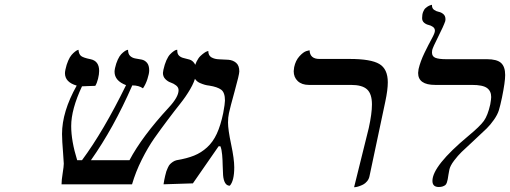

<svg xmlns="http://www.w3.org/2000/svg" viewBox="-20 -766 2120 798"><path d="M793.9 -452.1Q788.6 -426.3 770.5 -395.3Q752.4 -364.3 729 -335Q705.6 -305.7 676.8 -267.3Q647.9 -229 621.3 -191.2Q594.7 -153.3 569.3 -102.5Q543.9 -51.8 528.8 0H235.8Q235.8 -17.6 240.5 -46.1Q245.1 -74.7 245.1 -85.9Q244.1 -103.5 242.2 -129.9Q240.2 -156.2 239 -174.8Q237.8 -193.4 237.8 -209Q237.8 -301.8 298.8 -410.2Q250 -424.3 250 -461.9Q250 -467.3 252 -477.1Q256.3 -497.6 263.4 -513.7Q270.5 -529.8 277.6 -537.8Q284.7 -545.9 291.3 -551Q297.9 -556.2 301.8 -557.6L306.2 -559.1Q307.6 -541 316.9 -533.4Q326.2 -525.9 356 -520Q392.1 -512.7 392.1 -471.2Q392.1 -457.5 387.5 -438.7Q382.8 -419.9 376 -409.2Q361.3 -409.2 344.7 -408.2Q328.1 -407.2 320.8 -407.2Q275.9 -311.5 275.9 -242.2Q275.9 -180.2 300.8 -100.1H320.8Q410.2 -220.7 503.9 -412.1Q456.1 -430.2 456.1 -467.8Q456.1 -473.1 458 -482.9Q462.4 -502.9 469.5 -518.1Q476.6 -533.2 483.6 -540.5Q490.7 -547.9 497.3 -552.5Q503.9 -557.1 507.8 -558.1L512.2 -559.1Q512.2 -541.5 521.2 -533.2Q530.3 -524.9 543.2 -522.9Q556.2 -521 569.1 -518.3Q582 -515.6 591.1 -504.9Q600.1 -494.1 600.1 -473.1Q600.1 -460.4 592.8 -437.7Q585.4 -415 574.2 -398.9Q557.1 -411.1 529.8 -411.1Q452.1 -233.4 357.9 -100.1H518.1Q570.3 -198.7 681.2 -318.8Q722.2 -362.8 722.2 -391.1Q722.2 -402.8 711.9 -410.9Q701.7 -418.9 689.7 -422.9Q677.7 -426.8 667.5 -437Q657.2 -447.3 657.2 -462.9Q657.2 -466.3 659.2 -476.1Q664.1 -498.5 671.6 -515.4Q679.2 -532.2 686.8 -540Q694.3 -547.9 701.2 -552.7Q708 -557.6 712.4 -558.6L716.8 -559.1V-555.2Q716.8 -541 724.9 -533.9Q732.9 -526.9 744.6 -524.4Q756.3 -522 768.1 -518.3Q779.8 -514.6 787.8 -503.2Q795.9 -491.7 795.9 -471.2Q795.9 -465.8 793.9 -452.1Z M931.6 -295.9Q927.7 -278.3 927.7 -256.8Q927.7 -227.1 940.7 -166Q953.6 -105 953.6 -70.8Q953.6 -14.6 935.1 5.9Q922.4 5.9 915.5 -6.1Q908.7 -18.1 907.2 -38.1Q905.8 -58.1 905.5 -79.1Q905.3 -100.1 903.3 -122.6Q901.4 -145 896 -158.2H888.7L781.7 -3.9L659.7 0Q662.1 -14.6 662.8 -18.3Q663.6 -22 666.5 -35.4Q669.4 -48.8 671.4 -54Q673.3 -59.1 677.7 -69.1Q682.1 -79.1 686.8 -83.7Q691.4 -88.4 698.5 -93.3Q705.6 -98.1 713.9 -100.1Q757.3 -107.4 786.9 -119.4Q816.4 -131.3 840.8 -153.6Q865.2 -175.8 881.1 -210.2Q897 -244.6 907.7 -295.9Q915 -335.4 915 -348.1Q915 -381.3 899.4 -393.1Q883.8 -404.8 849.6 -410.2Q840.3 -411.1 831.5 -413.6Q822.8 -416 810.8 -421.1Q798.8 -426.3 791.3 -437Q783.7 -447.8 783.7 -461.9Q783.7 -466.3 785.6 -476.1Q789.6 -495.1 797.1 -510.3Q804.7 -525.4 813 -533.2Q821.3 -541 828.6 -546.1Q835.9 -551.3 840.8 -552.7L845.7 -554.2Q845.7 -535.2 858.9 -527.6Q872.1 -520 891.1 -519.5Q910.2 -519 929.2 -517.6Q948.2 -516.1 961.4 -504.9Q974.6 -493.7 974.6 -469.2Q974.6 -456.5 955.3 -387Q936 -317.4 931.6 -295.9Z M1451.7 12.2 1512.7 -233.9Q1525.9 -293.9 1525.9 -332Q1525.9 -376 1505.6 -394.5Q1485.4 -413.1 1439 -413.1H1263.7Q1234.4 -413.1 1217.5 -429Q1200.7 -444.8 1200.7 -470.2Q1200.7 -475.1 1202.6 -486.8Q1208.5 -514.6 1224.6 -532.2Q1240.7 -549.8 1253.4 -553.7L1266.6 -557.1Q1268.1 -521 1307.6 -521H1433.6Q1521 -521 1556.4 -500.2Q1591.8 -479.5 1591.8 -423.8Q1591.8 -392.6 1581.5 -344.2L1515.6 -33.2Q1513.2 -21.5 1505.6 -12.5Q1498 -3.4 1489.3 1Q1480.5 5.4 1471.7 8.3Q1462.9 11.2 1457.5 11.7Z M1776.4 -558.1Q1775.4 -554.2 1775.4 -547.9Q1775.4 -531.2 1790 -525.6Q1804.7 -520 1833.5 -520H2003.4Q2045.4 -520 2062.5 -504.4Q2079.6 -488.8 2079.6 -454.1Q2079.6 -425.3 2066.4 -360.8Q2059.1 -326.2 2053.5 -307.9Q2047.9 -289.6 2033 -268.3Q2018.1 -247.1 2002.9 -232.2Q1987.8 -217.3 1949.7 -182.1Q1914.1 -149.4 1898.7 -134.5Q1883.3 -119.6 1867.2 -98.4Q1851.1 -77.1 1847.7 -61Q1845.7 -52.2 1843.8 -39.6Q1841.8 -26.9 1840.8 -20.8Q1839.8 -14.6 1837.2 -7.1Q1834.5 0.5 1830.6 3.4Q1826.7 6.3 1820.1 8.8Q1813.5 11.2 1803.7 11.2Q1777.3 11.2 1777.3 -14.2Q1777.3 -76.7 1926.8 -201.2Q1974.6 -240.7 1991 -263.4Q2007.3 -286.1 2017.6 -332Q2021.5 -354.5 2021.5 -362.8Q2021.5 -387.7 2003.9 -400.4Q1986.3 -413.1 1941.4 -413.1H1788.6Q1717.8 -413.1 1717.8 -462.9Q1717.8 -467.3 1719.7 -479Q1727.1 -510.7 1744.1 -545.9Q1761.2 -581.1 1774.4 -605Q1787.6 -628.9 1787.6 -638.2Q1787.6 -648.4 1779.3 -654.3Q1771 -660.2 1761 -662.4Q1751 -664.6 1742.7 -671.6Q1734.4 -678.7 1734.4 -690.9Q1734.4 -705.6 1738.5 -716.3Q1742.7 -727.1 1748.8 -732.4Q1754.9 -737.8 1761 -741Q1767.1 -744.1 1771.5 -745.1L1775.4 -746.1V-743.2Q1775.4 -731.4 1784.2 -725.1Q1793 -718.8 1803.5 -716.8Q1814 -714.8 1822.8 -707.3Q1831.5 -699.7 1831.5 -686Q1831.5 -684.6 1831.1 -682.1Q1830.6 -679.7 1830.6 -678.2Q1823.7 -657.7 1801.5 -613.8Q1779.3 -569.8 1776.4 -558.1Z"/></svg>

Font: Linear Smooth
Style: Italic
Weight: 400
Designer: Philipp H. Poll, Flanker
Foundry: Philipp H. Poll, reworked by Flanker
Version: Version 1.061 | FøM Fix